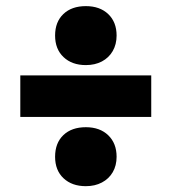

<svg xmlns="http://www.w3.org/2000/svg" viewBox="-20 -702 575 643"><path d="M164.5 -583Q164.5 -628.5 192.2 -655Q220 -681.5 267.5 -681.5Q314.5 -681.5 342.5 -654.8Q370.5 -628 370.5 -583Q370.5 -553.5 357.5 -531Q344.5 -508.5 321.2 -496.2Q298 -484 267.5 -484Q221 -484 192.8 -510.8Q164.5 -537.5 164.5 -583ZM48 -310.5V-449.5H486.5V-310.5ZM164.5 -177Q164.5 -223 192.2 -249.5Q220 -276 267.5 -276Q314.5 -276 342.5 -249Q370.5 -222 370.5 -177Q370.5 -147.5 357.5 -125.2Q344.5 -103 321.2 -90.8Q298 -78.5 267.5 -78.5Q221 -78.5 192.8 -105Q164.5 -131.5 164.5 -177Z"/></svg>

Font: Encode Sans Semi Condensed ExBd
Style: Regular
Weight: 800
Width: 4
Designer: Multiple Designers
Foundry: Impallari Type
Version: Version 2.000